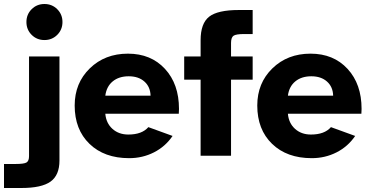

<svg xmlns="http://www.w3.org/2000/svg" viewBox="-90 -778 1847 959"><path d="M196 -732Q222 -706 222 -668Q222 -630 196 -604Q170 -578 132 -578Q94 -578 68 -604Q42 -630 42 -668Q42 -706 68 -732Q94 -758 132 -758Q170 -758 196 -732ZM207 24Q207 97 162.5 129Q118 161 17 161H-70V41H-11Q30 41 42.5 33.5Q55 26 55 2V-496H207Z M662 -300Q661 -344 631.5 -370.5Q602 -397 553 -397Q504 -397 473 -371.5Q442 -346 436 -300ZM772 -99Q736 -46 679 -17Q622 12 555 12Q431 12 357 -59.5Q283 -131 283 -251Q283 -363 358.5 -436.5Q434 -510 549 -510Q664 -510 734 -434Q804 -358 804 -234Q804 -230 803.5 -222Q803 -214 803 -210H436Q440 -163 471.5 -134.5Q503 -106 551 -106Q619 -106 651 -143Z M1130 -608Q1089 -608 1076.5 -599.5Q1064 -591 1064 -563V-496H1172V-380H1064V0H912V-380H830V-496H912V-577Q912 -661 954.5 -694.5Q997 -728 1103 -728H1172V-608Z M1574 -300Q1573 -344 1543.5 -370.5Q1514 -397 1465 -397Q1416 -397 1385 -371.5Q1354 -346 1348 -300ZM1684 -99Q1648 -46 1591 -17Q1534 12 1467 12Q1343 12 1269 -59.5Q1195 -131 1195 -251Q1195 -363 1270.5 -436.5Q1346 -510 1461 -510Q1576 -510 1646 -434Q1716 -358 1716 -234Q1716 -230 1715.5 -222Q1715 -214 1715 -210H1348Q1352 -163 1383.5 -134.5Q1415 -106 1463 -106Q1531 -106 1563 -143Z"/></svg>

Font: Atkinson Hyperlegible Pro
Style: Bold
Weight: 700
Designer: Elliott Scott, Megan Eiswerth, Linus Boman, Theodore Petrosky, Jacob Perez
Foundry: Braille Institute
Version: Version 1.5.1